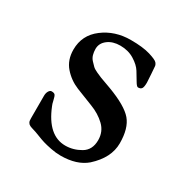

<svg xmlns="http://www.w3.org/2000/svg" viewBox="-114 -533 622 644"><g transform="rotate(30 196.5 -211.0)"><path d="M55 -43V-130Q55 -141 59.5 -148.5Q64 -156 70 -156Q80 -156 83.5 -151.5Q87 -147 90 -133Q93 -119 96 -113Q133 -21 200 -21Q231 -21 259 -37.5Q287 -54 287 -92Q287 -125 264 -147Q241 -169 208 -181.5Q175 -194 142 -207.5Q109 -221 86 -247.5Q63 -274 63 -314Q63 -370 108 -404Q153 -438 214 -438Q261 -438 289 -429.5Q317 -421 322.5 -414Q328 -407 328 -401Q328 -400 330 -374Q332 -348 332 -341Q332 -324 328 -318Q324 -312 314 -312Q309 -312 300.5 -326.5Q292 -341 281.5 -358Q271 -375 247.5 -389.5Q224 -404 193 -404Q164 -404 145 -389.5Q126 -375 126 -353Q126 -341 129 -330.5Q132 -320 139.5 -312Q147 -304 152.5 -298.5Q158 -293 171 -287Q184 -281 190.5 -278.5Q197 -276 212.5 -270.5Q228 -265 233 -263Q305 -236 330 -206.5Q355 -177 355 -119Q355 -63 302 -15Q266 16 203 16Q185 16 165 12Q145 8 133.5 4.5Q122 1 107 -5Q92 -11 91 -11Q87 -12 81.5 -14Q76 -16 73.5 -16.5Q71 -17 67 -19Q63 -21 61.5 -22.5Q60 -24 58 -27Q56 -30 55.5 -34Q55 -38 55 -43Z"/></g></svg>

Font: OFL Sorts Mill Goudy TT
Style: Regular
Weight: 500
Version: Version 003.000